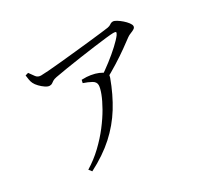

<svg xmlns="http://www.w3.org/2000/svg" viewBox="-147 -934 1295 1202"><g transform="rotate(-30 500.0 -333.0)"><path d="M544 -437Q587.3 -465.2 631.1 -499.1Q675 -533 710.4 -565.8Q745.8 -598.5 762.3 -620.9Q771.9 -635.4 768.9 -639.6Q765.9 -643.8 750.3 -643.8Q736.1 -643.8 697 -639.5Q657.9 -635.2 605.4 -628.1Q553 -621.1 496.6 -613Q440.2 -604.8 389.6 -596.7Q339 -588.6 305.5 -582.2Q286.5 -578.5 277 -572.4Q267.6 -566.2 260.8 -561.3Q254 -556.3 241.7 -556.3Q229.4 -556.3 212.2 -567.7Q195 -579.1 179.3 -595.3Q163.5 -611.5 156.3 -626.6Q149.7 -640.2 147.4 -655.6Q145.1 -671 142.8 -687.7L164.3 -694Q179.6 -671.6 192.2 -655.3Q204.9 -639 226.7 -639Q242.6 -639 282.1 -641.9Q321.6 -644.8 374.6 -650.1Q427.5 -655.4 484.4 -661.2Q541.3 -667 593.7 -672.8Q646.1 -678.6 684.4 -683.1Q722.6 -687.6 736.9 -689.8Q752.5 -692.4 762.3 -699.8Q772.1 -707.3 784.4 -707.3Q794.3 -707.3 810.4 -697.4Q826.6 -687.5 843.2 -673.1Q859.8 -658.6 871.1 -643.6Q882.4 -628.5 882.4 -618.2Q882.4 -606.9 871.3 -600.1Q860.2 -593.2 845.7 -587.8Q831.1 -582.4 819.7 -574.1Q796.4 -556.3 755.3 -527.1Q714.3 -497.8 664.5 -466.6Q614.7 -435.5 563.7 -408.1ZM187.7 19.5Q247.1 -16.7 297.1 -64.3Q347.1 -111.9 386.4 -163Q425.7 -214.1 453.1 -262.2Q480.5 -310.4 494.9 -348.5Q509.2 -386.6 509.2 -406.6Q509.2 -429.8 485 -443.2Q460.9 -456.5 428.3 -467.4L433.2 -488.8Q454.5 -489.3 469.1 -488.6Q483.6 -487.8 496.7 -485.5Q526.9 -480.7 550.4 -470.7Q573.9 -460.8 585.3 -449.2Q594.2 -441 596.8 -433.4Q599.4 -425.9 594.2 -410.9Q557 -309.1 506.1 -227Q455.2 -145 382.4 -79.2Q309.7 -13.3 204.4 40.8Z"/></g></svg>

Font: Noto Serif HK ExtraLight
Style: Regular
Weight: 200
Designer: Ryoko NISHIZUKA 西塚涼子 (kana & ideographs); Frank Grießhammer (Latin, Greek & Cyrillic); Wenlong ZHANG 张文龙 (bopomofo); San
Foundry: Adobe
Version: Version 2.002-H1;hotconv 1.1.0;makeotfexe 2.6.0